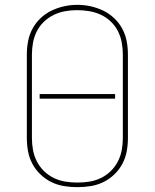

<svg xmlns="http://www.w3.org/2000/svg" viewBox="-20 -766 640 794"><path d="M300 8Q272 8 244.5 3.5Q217 -1 192.5 -13Q168 -25 147.5 -44.5Q127 -64 114 -88.5Q101 -113 96 -140Q91 -167 91 -195V-540Q91 -568 96 -595Q101 -622 114 -646.5Q127 -671 147.5 -690.5Q168 -710 193 -722Q218 -734 245 -740Q272 -746 300 -746Q328 -746 355 -740Q382 -734 407 -722Q432 -710 452.5 -690.5Q473 -671 486 -646.5Q499 -622 504 -595Q509 -568 509 -540V-195Q509 -167 504 -140Q499 -113 486 -88.5Q473 -64 452.5 -44.5Q432 -25 407.5 -13Q383 -1 355.5 3.5Q328 8 300 8ZM300 -11Q325 -11 350 -15Q375 -19 397.5 -30Q420 -41 438 -58.5Q456 -76 467.5 -98.5Q479 -121 483.5 -145.5Q488 -170 488 -195V-540Q488 -565 483.5 -590Q479 -615 467.5 -637.5Q456 -660 437.5 -677.5Q419 -695 396 -705.5Q373 -716 348 -720Q323 -724 298 -724Q273 -724 248.5 -719.5Q224 -715 201.5 -704Q179 -693 161 -675.5Q143 -658 132 -636Q121 -614 116.5 -589.5Q112 -565 112 -540V-195Q112 -170 116.5 -145.5Q121 -121 132.5 -98.5Q144 -76 162 -58.5Q180 -41 202.5 -30Q225 -19 250 -15Q275 -11 300 -11ZM144 -358V-377H456V-358Z"/></svg>

Font: Iosevka Curly Thin Extended
Style: Regular
Weight: 100
Width: 7
Monospace: yes
Designer: Belleve Invis
Foundry: Belleve Invis
Version: Version 11.1.0; ttfautohint (v1.8.3)